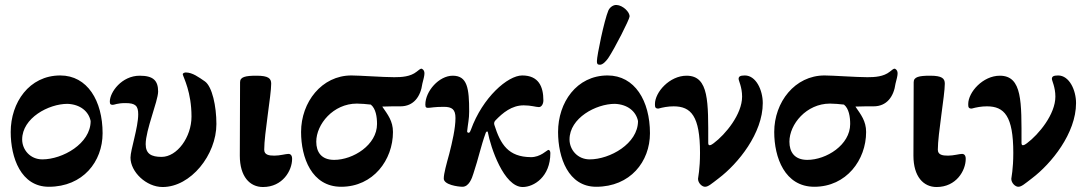

<svg xmlns="http://www.w3.org/2000/svg" viewBox="-20 -736 4364 771"><path d="M176 14C313 14 392 -87 392 -201C392 -331 331 -433 222 -433C97 -433 23 -324 23 -206C23 -103 64 14 176 14ZM150 -96C101 -96 69 -135 69 -176C69 -262 175 -319 251 -319C302 -317 336 -289 344 -250C344 -159 231 -96 150 -96Z M633 15C746 15 849 -114 849 -238C849 -310 832 -388 803 -409C778 -426 753 -445 726 -445C721 -445 713 -442 714 -437C717 -424 749 -366 749 -268C749 -185 691 -106 629 -106C588 -106 565 -118 565 -157C565 -214 614 -328 615 -368C615 -412 596 -432 541 -432C469 -432 421 -366 421 -328C421 -317 425 -315 433 -315C440 -315 450 -322 484 -322C524 -322 535 -311 535 -277C535 -224 504 -134 504 -103C504 -46 567 15 633 15Z M1036 15C1115 15 1153 -51 1153 -98C1153 -112 1147 -118 1138 -118C1128 -118 1104 -111 1082 -111C1060 -111 1041 -114 1041 -135C1041 -198 1069 -353 1069 -400C1069 -421 1058 -432 1010 -432C965 -432 944 -427 944 -406L943 -111C943 -27 983 15 1036 15Z M1350 14C1479 14 1558 -94 1558 -206C1558 -250 1537 -276 1515 -308C1531 -309 1572 -309 1588 -309C1641 -309 1669 -348 1676 -400C1685 -435 1690 -451 1674 -460C1667 -461 1663 -455 1653 -448C1628 -428 1593 -426 1563 -426C1519 -426 1423 -433 1391 -433C1272 -433 1189 -326 1189 -206C1189 -104 1231 14 1350 14ZM1322 -94C1270 -94 1250 -126 1250 -167C1250 -237 1318 -320 1413 -320C1430 -320 1451 -318 1469 -316C1489 -300 1494 -267 1494 -238C1494 -154 1398 -94 1322 -94Z M2079 15C2124 15 2190 -26 2190 -121C2190 -127 2188 -134 2182 -134C2177 -134 2150 -104 2111 -105C2022 -106 1990 -155 1965 -235C1963 -242 1965 -248 1970 -253C1999 -283 2035 -313 2083 -313C2113 -313 2132 -306 2144 -306C2155 -306 2162 -319 2162 -333C2162 -388 2143 -433 2077 -433C2019 -433 1918 -345 1871 -215C1866 -202 1864 -203 1861 -203C1858 -203 1855 -206 1856 -210C1859 -239 1864 -258 1864 -288C1864 -381 1857 -432 1798 -432C1743 -432 1688 -370 1688 -316C1688 -303 1693 -303 1700 -303C1710 -303 1723 -307 1762 -307C1795 -307 1809 -297 1809 -262C1809 -221 1796 -165 1784 -118C1773 -78 1762 -39 1762 -19C1762 6 1819 14 1838 14C1863 13 1875 -19 1881 -39C1902 -102 1911 -149 1930 -201C1931 -205 1934 -208 1936 -208C1938 -208 1939 -207 1939 -205C1950 -145 2003 15 2079 15Z M2389 -476C2401 -476 2414 -491 2422 -502C2449 -542 2507 -657 2508 -669C2510 -687 2481 -715 2456 -716C2445 -717 2430 -709 2423 -694C2406 -654 2377 -512 2377 -491C2377 -481 2378 -476 2389 -476ZM2374 14C2511 14 2590 -87 2590 -201C2590 -331 2529 -433 2420 -433C2295 -433 2221 -324 2221 -206C2221 -103 2262 14 2374 14ZM2348 -96C2299 -96 2267 -135 2267 -176C2267 -262 2373 -319 2449 -319C2500 -317 2534 -289 2542 -250C2542 -159 2429 -96 2348 -96Z M2811 14C2824 14 2836 3 2866 -20C2944 -79 3043 -201 3043 -322C3043 -374 3016 -433 2971 -433C2951 -433 2946 -428 2946 -419C2946 -412 2960 -386 2960 -348C2960 -277 2893 -196 2846 -161C2835 -153 2833 -153 2829 -153C2824 -153 2824 -160 2824 -164C2824 -325 2828 -432 2737 -432C2669 -432 2610 -366 2610 -318C2610 -306 2611 -300 2624 -300C2642 -305 2663 -309 2685 -309C2755 -309 2791 -270 2791 -122C2791 -56 2783 -22 2783 -18C2783 -1 2799 14 2811 14Z M3250 14C3379 14 3458 -94 3458 -206C3458 -250 3437 -276 3415 -308C3431 -309 3472 -309 3488 -309C3541 -309 3569 -348 3576 -400C3585 -435 3590 -451 3574 -460C3567 -461 3563 -455 3553 -448C3528 -428 3493 -426 3463 -426C3419 -426 3323 -433 3291 -433C3172 -433 3089 -326 3089 -206C3089 -104 3131 14 3250 14ZM3222 -94C3170 -94 3150 -126 3150 -167C3150 -237 3218 -320 3313 -320C3330 -320 3351 -318 3369 -316C3389 -300 3394 -267 3394 -238C3394 -154 3298 -94 3222 -94Z M3741 15C3820 15 3858 -51 3858 -98C3858 -112 3852 -118 3843 -118C3833 -118 3809 -111 3787 -111C3765 -111 3746 -114 3746 -135C3746 -198 3774 -353 3774 -400C3774 -421 3763 -432 3715 -432C3670 -432 3649 -427 3649 -406L3648 -111C3648 -27 3688 15 3741 15Z M4069 14C4082 14 4094 3 4124 -20C4202 -79 4301 -201 4301 -322C4301 -374 4274 -433 4229 -433C4209 -433 4204 -428 4204 -419C4204 -412 4218 -386 4218 -348C4218 -277 4151 -196 4104 -161C4093 -153 4091 -153 4087 -153C4082 -153 4082 -160 4082 -164C4082 -325 4086 -432 3995 -432C3927 -432 3868 -366 3868 -318C3868 -306 3869 -300 3882 -300C3900 -305 3921 -309 3943 -309C4013 -309 4049 -270 4049 -122C4049 -56 4041 -22 4041 -18C4041 -1 4057 14 4069 14Z"/></svg>

Font: EB Garamond
Style: Bold
Weight: 700
Designer: Georg Duffner and Octavio Pardo
Foundry: Georg Duffner
Version: Version 1.000;PS 001.000;hotconv 1.0.88;makeotf.lib2.5.64775